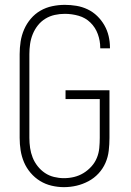

<svg xmlns="http://www.w3.org/2000/svg" viewBox="-20 -763 540 791"><path d="M243 8Q218 8 192.5 2Q167 -4 145 -17.5Q123 -31 106 -51Q89 -71 79 -94.5Q69 -118 65 -143.5Q61 -169 61 -195V-540Q61 -566 65 -592Q69 -618 79.5 -642Q90 -666 107 -686Q124 -706 146.5 -719Q169 -732 195 -737.5Q221 -743 247 -743Q271 -743 295 -739Q319 -735 341 -724.5Q363 -714 380.5 -697Q398 -680 410 -659Q422 -638 427.5 -614.5Q433 -591 433 -567Q433 -566 433 -565.5Q433 -565 433 -564H393Q393 -565 393 -565.5Q393 -566 393 -566Q393 -595 383 -622.5Q373 -650 352.5 -670Q332 -690 304 -698Q276 -706 247 -706Q226 -706 205.5 -701.5Q185 -697 167 -686Q149 -675 136 -658.5Q123 -642 115 -622.5Q107 -603 104 -582Q101 -561 101 -540V-195Q101 -174 104 -153.5Q107 -133 114.5 -114Q122 -95 135 -78.5Q148 -62 165 -50.5Q182 -39 202.5 -34Q223 -29 243 -29Q265 -29 285.5 -34Q306 -39 324 -50Q342 -61 356.5 -77Q371 -93 379 -112.5Q387 -132 389 -153Q391 -174 391 -195V-355H250V-391H431V-195Q431 -169 428 -142.5Q425 -116 414.5 -92Q404 -68 386 -48.5Q368 -29 344.5 -16.5Q321 -4 295.5 2Q270 8 243 8Z"/></svg>

Font: Zed Sans Extralight
Style: Regular
Weight: 200
Designer: Belleve Invis
Foundry: Belleve Invis
Version: Version 1.0.0; ttfautohint (v1.8.4)